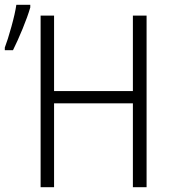

<svg xmlns="http://www.w3.org/2000/svg" viewBox="-20 -779 717 799"><path d="M590 0H533V-349H205V0H149V-714H205V-400H533V-714H590ZM0 -570H34Q53 -608 74 -659Q95 -710 106 -748V-759H48Q43 -724 27.5 -668Q12 -612 0 -581Z"/></svg>

Font: Noto Sans UI SemiCondensed Light
Style: Regular
Weight: 300
Width: 4
Designer: Monotype Design Team
Foundry: Monotype Imaging Inc.
Version: Version 1.901